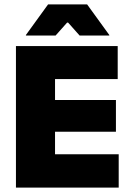

<svg xmlns="http://www.w3.org/2000/svg" viewBox="-20 -847 594 867"><path d="M52 0V-639H228.5V0ZM104.5 0V-150.5H516V0ZM156 -252V-395.5H503.5V-252ZM104.5 -490V-639H511.5V-490ZM197 -827H373.5L473.5 -689V-686.5H339.5L287.5 -745H283L231 -686.5H97V-689Z"/></svg>

Font: Anek Tamil Medium ExtraBold
Style: Regular
Weight: 800
Version: Version 1.003